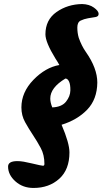

<svg xmlns="http://www.w3.org/2000/svg" viewBox="-20 -769 541 951"><path d="M20 56Q20 29 66 29Q81 29 98 32L136 40Q186 52 193 52Q200 52 200 43Q200 -2 182 -35.5Q164 -69 143 -100.5Q122 -132 104 -164.5Q86 -197 86 -237Q86 -312 145.5 -373.5Q205 -435 274 -447Q266 -462 254 -480Q205 -560 205 -599Q205 -671 260 -709.5Q315 -748 387 -749Q422 -748 445 -731.5Q468 -715 468.5 -701Q469 -687 452.5 -684.5Q436 -682 416 -678.5Q396 -675 379.5 -667Q363 -659 363 -632.5Q363 -606 370 -582Q384 -542 405 -512Q462 -431 462 -360Q461 -277 412 -226Q363 -175 285 -151Q324 -60 324 -14Q324 71 273.5 116.5Q223 162 146 162Q93 162 56.5 129.5Q20 97 20 56ZM229 -281Q229 -261 239 -237Q286 -239 307 -265.5Q328 -292 328.5 -321Q329 -350 322 -365Q315 -380 304 -380Q229 -335 229 -281Z"/></svg>

Font: Leckerli One
Style: Regular
Weight: 400
Version: Version 1.001